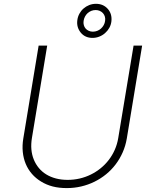

<svg xmlns="http://www.w3.org/2000/svg" viewBox="-20 -964 787 996"><path d="M100.9 -245.7 180.4 -727.3H224.8L145.6 -248.2Q135.3 -185.7 155.2 -136.7Q165.1 -112.2 181.5 -92.5Q197.8 -72.8 220.2 -59.1Q242.5 -45.5 270.4 -38.2Q298.3 -30.9 331.3 -30.9Q363.3 -30.9 393.6 -38Q424 -45.1 451.3 -58.6Q478.7 -72.1 502.3 -91.3Q525.9 -110.4 544.4 -134.6Q562.9 -158.7 575.5 -187.3Q588.1 -215.9 593.4 -248.2L672.9 -727.3H717.3L637.8 -245.7Q631.4 -207.7 616.5 -173.8Q601.6 -139.9 579.9 -111.3Q558.2 -82.7 530.4 -60Q502.5 -37.3 470 -21.3Q437.5 -5.3 401.3 3.2Q365.1 11.7 326.3 11.7Q286.6 11.7 253.9 3.4Q221.2 -5 193.5 -22Q165.8 -38.7 145.6 -62Q125.4 -85.2 113.5 -113.8Q101.6 -142.4 98.2 -175.8Q94.8 -209.2 100.9 -245.7ZM381 -858.3Q383.2 -876.8 391.7 -892.6Q400.2 -908.4 413.2 -919.7Q426.1 -931.1 442.8 -937.7Q459.5 -944.2 478 -944.2Q516 -944.2 539.4 -917.6Q562.1 -891.7 557.9 -853.3Q555.8 -835.2 547.1 -819.6Q538.4 -804 525 -792.3Q511.7 -780.5 494.9 -774Q478 -767.4 459.9 -767.4Q441.1 -767.4 426 -774Q410.9 -780.5 399.5 -794Q376.4 -822.1 381 -858.3ZM461.6 -799.7Q473.7 -799.7 484.6 -804Q495.4 -808.2 503.9 -815.9Q512.4 -823.5 518.1 -833.8Q523.8 -844.1 525.2 -855.8Q527 -867.5 524 -877.8Q521 -888.1 514.2 -895.6Q507.5 -903.1 497.7 -907.5Q487.9 -911.9 476.2 -911.9Q464.5 -911.9 453.8 -907.7Q443.2 -903.4 434.8 -896Q426.5 -888.5 421 -878.2Q415.5 -867.9 413.7 -855.8Q411.9 -844.1 414.8 -833.8Q417.6 -823.5 424 -816.1Q430.4 -808.6 440.2 -804.2Q449.9 -799.7 461.6 -799.7Z"/></svg>

Font: Inter P Extra Light
Style: Italic
Weight: 200
Italic angle: 9.39999°
Designer: Rasmus Andersson
Foundry: rsms
Version: Version 3.018;git-588b23468